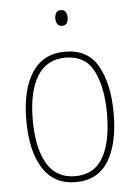

<svg xmlns="http://www.w3.org/2000/svg" viewBox="-52 -754 572 804"><g transform="rotate(-5 233.5 -351.5)"><path d="M208 -680Q208 -668 213.5 -657.5Q219 -647 234 -647Q260 -647 260 -680Q260 -692 254.5 -702.5Q249 -713 234 -713Q219 -713 213.5 -702.5Q208 -692 208 -680ZM236 -538Q145 -538 97.5 -466.5Q50 -395 50 -265Q50 -136 96.5 -63Q143 10 234 10Q327 10 372 -63Q417 -136 417 -264Q417 -385 375 -461.5Q333 -538 236 -538ZM236 -513Q320 -513 354.5 -443.5Q389 -374 389 -265Q389 -146 351.5 -80.5Q314 -15 234 -15Q154 -15 115.5 -81.5Q77 -148 77 -265Q77 -383 117 -448Q157 -513 236 -513Z"/></g></svg>

Font: Noto Sans Display SemiCondensed Thin
Style: Regular
Weight: 250
Width: 4
Designer: Monotype Design team
Foundry: Monotype Imaging Inc.
Version: 1.000